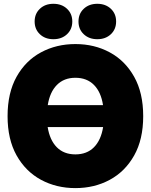

<svg xmlns="http://www.w3.org/2000/svg" viewBox="-20 -969 786 1001"><path d="M373 11.7Q273.9 11.7 193.6 -31.7Q113.3 -75.2 66.4 -158.9Q19.5 -242.7 19.5 -363.3Q19.5 -484.9 66.4 -568.8Q113.3 -652.8 193.6 -696Q273.9 -739.3 373 -739.3Q472.2 -739.3 552.2 -696Q632.3 -652.8 679.4 -568.8Q726.6 -484.9 726.6 -363.3Q726.6 -242.2 679.4 -158.4Q632.3 -74.7 552.2 -31.5Q472.2 11.7 373 11.7ZM373 -164.1Q433.1 -164.1 470 -201.4Q506.8 -238.8 517.6 -306.6H228.5Q239.3 -238.8 276.1 -201.4Q313 -164.1 373 -164.1ZM229 -420.9H517.1Q506.8 -488.8 470 -526.1Q433.1 -563.5 373 -563.5Q313.5 -563.5 276.6 -526.1Q239.7 -488.8 229 -420.9ZM487.3 -764.6Q444.3 -764.6 416.7 -790.5Q389.2 -816.4 389.2 -856.9Q389.2 -897.5 416.7 -923.3Q444.3 -949.2 487.3 -949.2Q530.3 -949.2 557.9 -923.3Q585.4 -897.5 585.4 -856.9Q585.4 -816.4 557.9 -790.5Q530.3 -764.6 487.3 -764.6ZM258.3 -764.6Q215.3 -764.6 188 -790.5Q160.6 -816.4 160.6 -856.9Q160.6 -897.5 188 -923.3Q215.3 -949.2 258.3 -949.2Q301.8 -949.2 329.3 -923.3Q356.9 -897.5 356.9 -856.9Q356.9 -816.4 329.3 -790.5Q301.8 -764.6 258.3 -764.6Z"/></svg>

Font: Inter Display Black
Style: Regular
Weight: 900
Designer: Rasmus Andersson
Foundry: rsms
Version: Version 4.000;git-a52131595